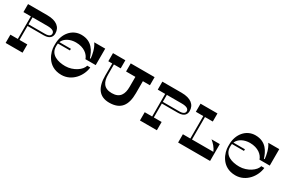

<svg xmlns="http://www.w3.org/2000/svg" viewBox="110 -1849 4448 2997"><g transform="rotate(30 2334.0 -351.0)"><path d="M416 -700H70V-556H204V-149H70V0H375V-149H234V-400H525C646 -400 669 -466 669 -514C669 -627 586 -700 416 -700ZM531 -430H234V-556H504C588 -556 631 -532 631 -491C631 -462 613 -430 531 -430Z M1019 -556C1166 -556 1252 -479 1276 -403H1461V-700H1263C1315 -627 1337 -517 1342 -450H1329C1295 -555 1231 -702 1034 -702C867 -702 748 -557 748 -373V-334C748 -238 813 -2 1070 -2C1266 -2 1391 -178 1406 -329H1350C1334 -246 1200 -151 1055 -151C924 -151 778 -195 778 -347V-367C778 -378 779 -389 781 -400H998V-430H790C822 -510 916 -556 1019 -556Z M2351 -700H1921V-554H2089V-374C2089 -240 2041 -149 1895 -149C1749 -149 1702 -240 1702 -374V-554H1824V-700H1601V-554H1672L1671 -337C1670 -121 1753 0 1934 0C2142 0 2224 -121 2224 -337V-554H2351Z M2837 -700H2491V-556H2625V-149H2491V0H2796V-149H2655V-400H2946C3067 -400 3090 -466 3090 -514C3090 -627 3007 -700 2837 -700ZM2952 -430H2655V-556H2925C3009 -556 3052 -532 3052 -491C3052 -462 3034 -430 2952 -430Z M3605 -304C3653 -266 3702 -213 3729 -149H3343V-554H3484V-700H3179V-554H3313V-149H3179V0H3755V-304Z M4156 -556C4303 -556 4389 -479 4413 -403H4598V-700H4400C4452 -627 4474 -517 4479 -450H4466C4432 -555 4368 -702 4171 -702C4004 -702 3885 -557 3885 -373V-334C3885 -238 3950 -2 4207 -2C4403 -2 4528 -178 4543 -329H4487C4471 -246 4337 -151 4192 -151C4061 -151 3915 -195 3915 -347V-367C3915 -378 3916 -389 3918 -400H4135V-430H3927C3959 -510 4053 -556 4156 -556Z"/></g></svg>

Font: Space Cowgirl Bold
Style: Regular
Weight: 700
Designer: Valery Marier
Foundry: Valery Marier
Version: Version 1.000;hotconv 1.0.109;makeotfexe 2.5.65596